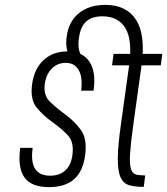

<svg xmlns="http://www.w3.org/2000/svg" viewBox="-20 -758 686 788"><path d="M329 -118Q339 -188 312 -224.5Q285 -261 249.5 -287Q214 -313 185.5 -340Q157 -367 164 -416Q170 -454 193 -477Q216 -500 250 -500Q286 -500 303 -470.5Q320 -441 313 -386H364Q375 -463 347 -505Q319 -547 256 -547Q198 -547 159.5 -512Q121 -477 112 -414Q103 -350 130.5 -316.5Q158 -283 193.5 -258Q229 -233 257 -204.5Q285 -176 277 -120Q271 -79 247.5 -58Q224 -37 186 -37Q142 -37 124 -65.5Q106 -94 114 -151H63Q52 -69 80.5 -29.5Q109 10 181 10Q247 10 283.5 -22Q320 -54 329 -118ZM446 -537 440 -490H510L477 -253Q464 -162 463.5 -109.5Q463 -57 474.5 -31Q486 -5 510 2Q534 9 570 9L576 -38Q552 -38 537.5 -42Q523 -46 517 -66.5Q511 -87 514 -130.5Q517 -174 528 -253L561 -490H640L646 -537ZM321 -521Q308 -535 304 -555Q300 -575 304 -602Q310 -648 333.5 -669.5Q357 -691 400 -691Q466 -691 495 -642Q524 -593 510 -490H561Q578 -615 538.5 -676.5Q499 -738 412 -738Q346 -738 304 -704Q262 -670 254 -609Q250 -584 253.5 -562Q257 -540 266 -521Z"/></svg>

Font: Secuela Light
Style: Italic
Weight: 300
Italic angle: -8°
Designer: Fernando Haro
Foundry: deFharo
Version: Version 1.708